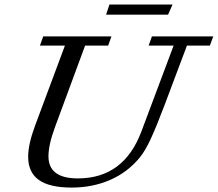

<svg xmlns="http://www.w3.org/2000/svg" viewBox="-20 -826 974 859"><path d="M454.6 -760.3 469.7 -805.7H752L731.9 -760.3ZM300.8 13.2Q201.2 13.2 153.6 -21Q106 -55.2 106 -124.5Q106 -181.2 137.2 -264.6L270.5 -622.1H158.7L173.3 -663.1H478.5L463.9 -622.1H360.8L227.1 -260.3Q196.8 -178.7 196.8 -127Q196.8 -27.8 328.1 -27.8Q534.2 -27.8 612.8 -238.3L756.8 -622.1H645L659.7 -663.1H934.1L918.9 -622.1H816.4L716.8 -357.4Q681.2 -263.2 656 -208Q630.9 -152.8 606 -122.1Q551.3 -55.2 472.7 -21Q394 13.2 300.8 13.2Z"/></svg>

Font: Elstob 6pt
Style: Italic
Weight: 400
Italic angle: -20°
Designer: Peter S. Baker
Version: Version 1.015